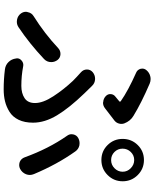

<svg xmlns="http://www.w3.org/2000/svg" viewBox="82 -881 836 1040"><g transform="rotate(90 500.0 -361.0)"><path d="M803.2 -651.4Q785.2 -632.8 785.2 -606.9Q785.2 -581.1 803.2 -563Q821.3 -544.9 847.2 -544.9Q873 -544.9 891.6 -563.5Q910.2 -582 910.2 -607.4Q910.2 -632.8 891.1 -651.4Q872.1 -669.9 846.7 -669.9Q821.3 -669.9 803.2 -651.4ZM732.4 -607.4Q732.4 -655.3 765.6 -689Q798.8 -722.7 846.7 -722.7Q894.5 -722.7 928.2 -689Q961.9 -655.3 961.9 -607.4Q961.9 -559.6 928.2 -525.9Q894.5 -492.2 846.7 -492.2Q798.8 -492.2 765.6 -525.9Q732.4 -559.6 732.4 -607.4ZM566.4 -511.7Q552.7 -501 536.1 -501Q535.2 -501 533.2 -502Q514.6 -502.9 501 -515.6Q488.3 -527.3 489.7 -543.5Q491.2 -559.6 504.9 -569.3Q516.6 -579.1 527.3 -587.9Q534.2 -592.8 527.3 -597.7Q471.7 -636.7 373 -680.7Q357.4 -687.5 352.5 -705.1Q351.6 -710 351.6 -713.9Q351.6 -725.6 359.4 -735.4Q373 -752 392.6 -756.8Q400.4 -758.8 408.2 -758.8Q420.9 -758.8 432.6 -753.9Q539.1 -708 607.4 -666Q635.7 -649.4 648.4 -616.2Q653.3 -602.5 649.4 -587.9Q645.5 -573.2 633.8 -563.5Q599.6 -537.1 566.4 -511.7ZM355.5 30.3Q332 27.3 315.9 10.7Q299.8 -5.9 296.9 -29.3Q295.9 -32.2 295.9 -35.2Q295.9 -49.8 307.6 -59.6Q318.4 -69.3 332 -69.3Q335.9 -69.3 339.8 -68.4Q390.6 -58.6 445.3 -58.6Q485.4 -58.6 511.7 -76.2Q538.1 -93.8 538.1 -132.8Q538.1 -175.8 501.5 -231.9Q464.8 -288.1 418 -337.9Q396.5 -359.4 372.1 -380.9Q356.4 -394.5 356.4 -414.1Q356.4 -432.6 371.1 -445.3Q386.7 -458 406.2 -458Q407.2 -458 409.2 -458Q430.7 -457 445.3 -441.4Q469.7 -416 485.4 -400.4Q564.5 -318.4 604.5 -252Q644.5 -185.5 644.5 -122.1Q644.5 -76.2 628.9 -43.9Q613.3 -11.7 585.9 5.4Q558.6 22.5 528.8 29.8Q499 37.1 463.9 37.1Q409.2 37.1 355.5 30.3ZM922.9 -127Q927.7 -115.2 927.7 -104.5Q927.7 -94.7 923.8 -84Q915 -62.5 894.5 -51.8Q884.8 -46.9 875 -46.9Q866.2 -46.9 857.4 -49.8Q838.9 -57.6 832 -77.1Q785.2 -206.1 715.8 -305.7Q707 -317.4 707 -330.1Q707 -335 708 -339.8Q711.9 -358.4 728.5 -367.2Q741.2 -374 755.9 -374Q761.7 -374 767.6 -373Q788.1 -368.2 799.8 -351.6Q870.1 -252.9 922.9 -127ZM240.2 -257.8Q253.9 -270.5 271.5 -270.5Q272.5 -270.5 274.4 -270.5Q293 -269.5 304.7 -254.9Q316.4 -239.3 316.4 -220.7Q316.4 -197.3 299.8 -181.6Q215.8 -102.5 127 -43Q113.3 -34.2 97.7 -34.2Q92.8 -34.2 86.9 -35.2Q65.4 -39.1 52.7 -56.6Q43.9 -69.3 43.9 -83Q43.9 -88.9 45.9 -93.8Q49.8 -114.3 67.4 -125Q162.1 -184.6 240.2 -257.8Z"/></g></svg>

Font: Gen Jyuu GothicX Medium
Style: Regular
Weight: 500
Designer: Ryoko NISHIZUKA (kana &amp; ideographs); Paul D. Hunt (Latin, Greek &amp; Cyrillic); Wenlong ZHANG (bopomofo); Sandoll C
Version: Version 1.058.20140828